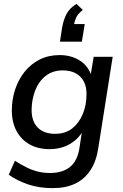

<svg xmlns="http://www.w3.org/2000/svg" viewBox="-20 -781 634 990"><path d="M252 189Q182 189 125.5 170Q69 151 25 120L57 48Q87 67 114.5 81Q142 95 172.5 103Q203 111 238 111Q301 111 339.5 81Q378 51 389 -14L405 -119L414 -118Q398 -85 371.5 -61Q345 -37 310.5 -24.5Q276 -12 236 -12Q177 -12 133.5 -36Q90 -60 65.5 -105Q41 -150 41 -212Q41 -268 58 -319.5Q75 -371 107 -411Q139 -451 184.5 -474Q230 -497 288 -497Q347 -497 392 -468.5Q437 -440 454 -383L446 -385L463 -488H561L487 -19Q477 49 447 95.5Q417 142 368.5 165.5Q320 189 252 189ZM264 -91Q317 -91 352.5 -119Q388 -147 407 -193.5Q426 -240 426 -293Q427 -352 394.5 -385Q362 -418 303 -418Q252 -418 216 -390Q180 -362 162 -316Q144 -270 143 -217Q142 -157 174 -124Q206 -91 264 -91ZM289 -566 300 -637Q307 -678 322.5 -708Q338 -738 374 -761L407 -730Q381 -709 372.5 -690Q364 -671 359 -644L337 -657H417L402 -566Z"/></svg>

Font: Nunito Sans 12pt ExtraLight 12pt SemiBold
Style: Italic
Weight: 600
Italic angle: -9°
Version: Version 3.101;gftools[0.9.27]